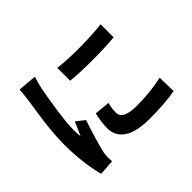

<svg xmlns="http://www.w3.org/2000/svg" viewBox="-172 -1040 1344 1344"><g transform="rotate(-45 500.0 -367.5)"><path d="M448 -699V-571C574 -559 755 -560 878 -571V-700C770 -687 571 -682 448 -699ZM528 -272 413 -283C402 -232 396 -192 396 -153C396 -50 479 11 651 11C764 11 844 4 909 -8L906 -143C819 -125 745 -117 656 -117C554 -117 516 -144 516 -188C516 -215 520 -239 528 -272ZM294 -766 154 -778C153 -746 147 -708 144 -680C133 -603 102 -434 102 -284C102 -148 121 -26 141 43L257 35C256 21 255 5 255 -6C255 -16 257 -38 260 -53C271 -106 304 -214 332 -298L270 -347C256 -314 240 -279 225 -245C222 -265 221 -291 221 -310C221 -410 256 -610 269 -677C273 -695 286 -745 294 -766Z"/></g></svg>

Font: Noto Sans Mono CJK HK
Style: Bold
Weight: 700
Designer: Ryoko NISHIZUKA 西塚涼子 (kana, bopomofo & ideographs); Paul D. Hunt (Latin, Greek & Cyrillic); Sandoll Communications 산돌커뮤니
Foundry: Adobe
Version: Version 2.004;hotconv 1.0.118;makeotfexe 2.5.65603